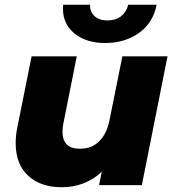

<svg xmlns="http://www.w3.org/2000/svg" viewBox="-20 -779 732 808"><path d="M495 -542H685L577 0H397L408 -56C385 -34 359 -18 330 -7C301 4 271 9 240 9C181 9 134 -7 99 -39C64 -71 46 -117 46 -176C46 -198 48 -220 53 -243L113 -542H303L247 -261C244 -248 243 -236 243 -224C243 -177 267 -153 316 -153C349 -153 376 -163 397 -184C418 -204 433 -234 441 -274ZM422 -598C370 -598 328 -611 295 -637C262 -663 245 -698 245 -742C245 -749 245 -755 246 -759H359C358 -739 365 -723 378 -711C391 -699 409 -693 432 -693C455 -693 475 -699 490 -711C505 -723 515 -739 519 -759H639C630 -710 606 -671 567 -642C528 -613 479 -598 422 -598Z"/></svg>

Font: My Font
Style: Italic
Weight: 500
Designer: Julieta Ulanovsky
Foundry: Julieta Ulanovsky
Version: ""